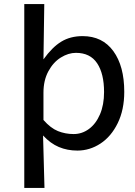

<svg xmlns="http://www.w3.org/2000/svg" viewBox="-20 -725 660 941"><path d="M99 -705H197L193 -434Q236 -494 280.5 -521Q325 -548 385 -548Q482 -548 535.5 -474.5Q589 -401 589 -275Q589 -187 557 -121.5Q525 -56 472.5 -21.5Q420 13 359 13Q310 13 268.5 -4.5Q227 -22 191 -61L198 196H99ZM490 -274Q490 -364 456 -415Q422 -466 352 -466Q315 -466 278 -443Q241 -420 217 -375.5Q193 -331 193 -271V-137Q228 -97 264 -82.5Q300 -68 341 -68Q382 -68 416 -93Q450 -118 470 -164.5Q490 -211 490 -274Z"/></svg>

Font: Nebula Sans Medium
Style: Regular
Weight: 500
Designer: Paul D. Hunt for Adobe (as Source Sans)
Foundry: Nebula Entertainment & Broadcasting LLC
Version: Version 1.010